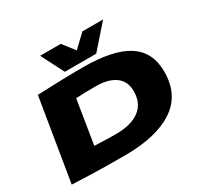

<svg xmlns="http://www.w3.org/2000/svg" viewBox="-193 -1176 1467 1420"><g transform="rotate(-30 540.5 -466.0)"><path d="M487 10Q389 10 313 9Q237 8 171 5.5Q105 3 37 0L152 -700Q265 -705 361 -707.5Q457 -710 542 -710Q801 -710 924.5 -629.5Q1048 -549 1048 -382Q1048 -184 901.5 -87Q755 10 487 10ZM511 -160Q638 -160 709 -213Q780 -266 780 -369Q780 -455 720 -498Q660 -541 555 -541Q445 -541 385 -537L325 -165Q358 -164 384.5 -162.5Q411 -161 440.5 -160.5Q470 -160 511 -160ZM849 -942 678 -748H410L311 -942H487L566 -841L672 -942Z"/></g></svg>

Font: Georama ExtraExtended ExtraBold
Style: Italic
Weight: 800
Width: 8
Italic angle: -9°
Designer: Jean-Baptiste Levee
Foundry: Production Type
Version: Version 1.000